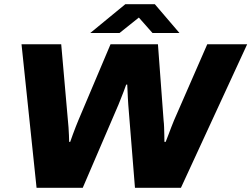

<svg xmlns="http://www.w3.org/2000/svg" viewBox="-20 -899 1203 919"><path d="M155 0 83 -687H273L305 -323Q307 -308 308 -289Q309 -270 310 -252Q311 -234 311 -220H316Q322 -236 328.5 -255Q335 -274 342.5 -292Q350 -310 355 -323L509 -687H736L763 -323Q765 -307 765.5 -289Q766 -271 766.5 -253Q767 -235 767 -220H773Q779 -235 786 -253.5Q793 -272 800 -290.5Q807 -309 813 -323L972 -687H1163L846 0H626L594 -398Q593 -413 592 -430.5Q591 -448 590.5 -464.5Q590 -481 589 -494H584Q579 -480 572.5 -462.5Q566 -445 559 -428Q552 -411 547 -398L376 0ZM412 -741 580 -879H721L839 -741H710L618 -845L681 -844L552 -741Z"/></svg>

Font: Archivo SemiExpanded ExtraBold
Style: Italic
Weight: 800
Width: 6
Italic angle: -10°
Designer: Hector Gatti
Foundry: Omnibus-Type
Version: Version 2.001